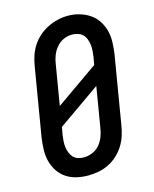

<svg xmlns="http://www.w3.org/2000/svg" viewBox="-114 -822 727 907"><g transform="rotate(-15 250.0 -369.0)"><path d="M204 8Q175 8 147.5 1.5Q120 -5 97.5 -20Q75 -35 60 -58Q45 -81 38 -108Q31 -135 32 -164Q33 -193 37 -221L93 -556Q97 -581 105 -605.5Q113 -630 127.5 -652.5Q142 -675 162.5 -693Q183 -711 206.5 -722.5Q230 -734 255 -740Q280 -746 306 -746Q335 -746 362 -738Q389 -730 411.5 -715Q434 -700 449 -677Q464 -654 471 -627.5Q478 -601 477 -571.5Q476 -542 472 -514L416 -179Q412 -154 404 -129.5Q396 -105 381.5 -82.5Q367 -60 347 -42Q327 -24 303 -12.5Q279 -1 254 3.5Q229 8 204 8ZM159 -344 366 -489 373 -528Q375 -543 376 -557.5Q377 -572 375 -586.5Q373 -601 368 -614Q363 -627 353.5 -636.5Q344 -646 330 -650.5Q316 -655 301 -655Q280 -655 260 -646Q240 -637 225.5 -620Q211 -603 203 -583Q195 -563 192 -542ZM206 -80Q227 -80 248 -88.5Q269 -97 283.5 -114Q298 -131 306 -151.5Q314 -172 317 -193L350 -391L143 -246L136 -207Q134 -192 133 -177.5Q132 -163 134 -149Q136 -135 141 -122Q146 -109 155 -99Q164 -89 177.5 -84.5Q191 -80 206 -80Z"/></g></svg>

Font: Iosevka Slab Semibold
Style: Italic
Weight: 600
Italic angle: -9°
Monospace: yes
Designer: Belleve Invis
Foundry: Belleve Invis
Version: Version 11.1.1; ttfautohint (v1.8.3)